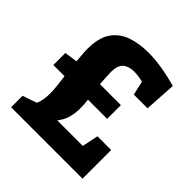

<svg xmlns="http://www.w3.org/2000/svg" viewBox="-189 -870 1019 1019"><g transform="rotate(45 320.0 -360.5)"><path d="M44 0V-86L123 -113Q132 -131 135.5 -152.5Q139 -174 139 -198Q139 -225 135.5 -255Q132 -285 128 -317H44V-407L117 -418Q115 -442 113 -465Q111 -488 111 -506Q111 -589 143 -635.5Q175 -682 230 -701.5Q285 -721 354 -721Q403 -721 458 -712Q513 -703 571 -687L560 -508H457L439 -587Q401 -596 371 -596Q332 -596 309 -576Q286 -556 286 -506Q286 -491 287.5 -467.5Q289 -444 291 -420H448V-317H304Q306 -301 307 -285.5Q308 -270 308 -256Q308 -219 299 -186Q290 -153 266 -124H458L477 -215H580V0Z"/></g></svg>

Font: Bitter ExtraBold
Style: Regular
Weight: 800
Designer: Sol Matas, and Bitter project Authors
Foundry: Sol Matas
Version: Version 2.001